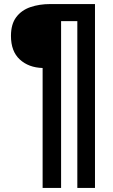

<svg xmlns="http://www.w3.org/2000/svg" viewBox="-20 -830 555 946"><path d="M190 96V-495Q121 -497 77.5 -537Q34 -577 34 -653Q34 -711 60 -745.5Q86 -780 130 -795Q174 -810 227 -810H448V96H361V-726H281V96Z"/></svg>

Font: Oswald SemiBold
Style: Regular
Weight: 600
Designer: Vernon Adams
Foundry: Vernon Adams
Version: Version 4.103;gftools[0.9.33.dev8+g029e19f]